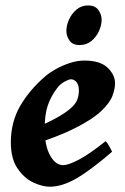

<svg xmlns="http://www.w3.org/2000/svg" viewBox="-20 -686 472 726"><path d="M415 -371.1Q415 -349.6 405 -323.2Q395 -296.9 363 -266.4Q331.1 -235.8 266.6 -202.9Q202.1 -169.9 92.8 -135.3L89.4 -190.9Q153.3 -218.3 191.2 -239Q229 -259.8 247.8 -276.9Q266.6 -293.9 272.5 -310.1Q278.3 -326.2 278.3 -344.2Q278.3 -364.3 269.5 -375.2Q260.7 -386.2 248 -386.2Q240.2 -386.2 223.9 -377.2Q207.5 -368.2 195.8 -352.5Q172.4 -321.8 160.6 -287.1Q148.9 -252.4 148.9 -198.7Q148.9 -135.3 169.4 -98.4Q189.9 -61.5 218.3 -61.5Q239.3 -61.5 279.5 -83Q319.8 -104.5 378.9 -151.9Q382.8 -149.9 388.2 -141.1Q393.6 -132.3 398.2 -123.5Q402.8 -114.7 403.8 -112.3Q323.7 -43 269.3 -11.5Q214.8 20 168.5 20Q139.6 20 105.2 3.7Q70.8 -12.7 45.9 -49.6Q21 -86.4 21 -147.9Q21 -224.6 56.6 -285.9Q92.3 -347.2 152.3 -398.4Q167 -411.1 190.9 -424.6Q214.8 -438 243.2 -447.5Q271.5 -457 298.8 -457Q358.9 -457 387 -429.9Q415 -402.8 415 -371.1ZM364.3 -611.3Q364.3 -590.8 354.2 -568.6Q344.2 -546.4 325.7 -531Q307.1 -515.6 280.8 -515.6Q254.9 -515.6 242.9 -532.5Q231 -549.3 231 -569.3Q231 -589.4 240.7 -611.6Q250.5 -633.8 269 -649.7Q287.6 -665.5 313.5 -665.5Q339.4 -665.5 351.8 -648.4Q364.3 -631.3 364.3 -611.3Z"/></svg>

Font: Gentium Book Plus
Style: Bold Italic
Weight: 700
Italic angle: -8°
Designer: Victor Gaultney, Annie Olsen, Iska Routamaa, Becca Hirsbrunner
Foundry: SIL International
Version: Version 6.101